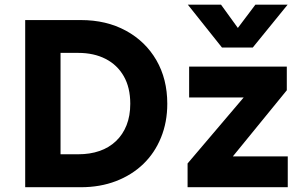

<svg xmlns="http://www.w3.org/2000/svg" viewBox="-20 -784 1268 804"><path d="M85.5 0V-700H318.5Q425.5 -700 507.2 -655.5Q589 -611 634.8 -532Q680.5 -453 680.5 -349.5Q680.5 -272.5 654.2 -208Q628 -143.5 580 -97.2Q532 -51 465.5 -25.5Q399 0 318.5 0ZM233.5 -138H308Q357 -138 396.8 -151.8Q436.5 -165.5 465.5 -193Q494.5 -220.5 510 -259.8Q525.5 -299 525.5 -349.5Q525.5 -417.5 498.2 -465Q471 -512.5 422 -537.5Q373 -562.5 308 -562.5H233.5ZM765.5 0V-99.5L1000.5 -376H772V-505H1181V-406L955 -129H1185V0ZM909.5 -585 766.5 -764.5H905.5L976 -667L1049.5 -764.5H1184.5L1038.5 -585Z"/></svg>

Font: Geologica SemiBold
Style: Regular
Weight: 600
Designer: Sindre Bremnes, Frode Helland
Foundry: Monokrom Skriftforlag AS
Version: Version 1.010;gftools[0.9.28]